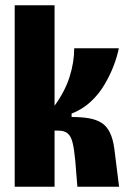

<svg xmlns="http://www.w3.org/2000/svg" viewBox="-20 -712 488 732"><path d="M36 0V-692H188V-309Q207 -335 221.5 -362.5Q236 -390 245 -418Q254 -446 258.5 -474Q263 -502 263 -528H433Q427 -497 413 -460.5Q399 -424 377.5 -388Q356 -352 325 -323.5Q294 -295 253 -279V-266Q291 -266 319.5 -261Q348 -256 367.5 -243.5Q387 -231 399 -206.5Q411 -182 416 -144L434 0H275L267 -99Q263 -142 257 -167Q251 -192 238.5 -203Q226 -214 202 -214H188V0Z"/></svg>

Font: Bricolage Grotesque 48pt Condensed ExtraBold
Style: Regular
Weight: 800
Width: 3
Designer: Mathieu Triay
Foundry: Atelier Triay
Version: Version 1.001;gftools[0.9.33.dev8+g029e19f]